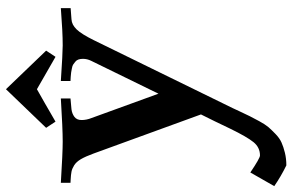

<svg xmlns="http://www.w3.org/2000/svg" viewBox="-205 -526 991 651"><g transform="rotate(-90 290.5 -200.5)"><path d="M-15.1 233.9 31.2 152.8Q79.6 185.5 88.9 185.5Q116.2 185.5 134 163.6Q151.9 141.6 179.7 84.5Q205.6 29.8 228 -14.6L95.2 -379.4Q85.4 -406.2 76.2 -421.9Q66.9 -437.5 55.4 -444.6Q43.9 -451.7 33.9 -453.6Q23.9 -455.6 5.9 -456.5Q-0.5 -457 -3.9 -457V-489.7Q98.6 -483.4 135.7 -483.4Q179.7 -483.4 282.2 -489.7V-457L244.6 -453.6H245.1Q230.5 -451.7 219.7 -443.6Q209 -435.5 209 -419.4Q209 -402.8 215.8 -385.7L298.3 -158.7Q341.3 -246.1 409.7 -386.7Q416.5 -400.4 416.5 -414.6Q416.5 -423.3 414.3 -429.9Q412.1 -436.5 406.5 -440.9Q400.9 -445.3 397 -448Q393.1 -450.7 383.3 -452.4Q373.5 -454.1 370.1 -454.8Q366.7 -455.6 354.7 -456.3Q342.8 -457 341.3 -457V-489.7Q436.5 -483.4 461.9 -483.4Q507.8 -483.4 588.4 -489.7V-456.5L549.8 -453.6H550.3Q532.2 -452.6 516.4 -436.3Q500.5 -419.9 480 -378.4L249.5 92.8Q246.1 100.1 239.3 114.7Q228 138.7 222.2 150.6Q216.3 162.6 205.1 183.1Q193.8 203.6 185.1 213.9Q176.3 224.1 161.9 238Q147.5 252 132.8 258.5Q118.2 265.1 98.1 270Q78.1 274.9 55.2 274.9Q18.1 256.8 -15.1 233.9ZM182.6 -539.6 313.5 -675.8 444.3 -539.6 423.3 -507.8 313.5 -570.8Q272.5 -547.9 203.6 -507.8Z"/></g></svg>

Font: Flanker
Style: Bold
Weight: 700
Designer: Flanker
Foundry: Flanker
Version: Version 2.021